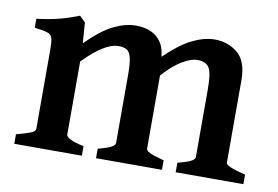

<svg xmlns="http://www.w3.org/2000/svg" viewBox="-56 -531 895 619"><g transform="rotate(10 392.0 -221.5)"><path d="M551.3 0V-31.2Q584.5 -39.6 595.7 -46.1Q606.9 -52.7 606.9 -59.1V-281.2Q606.9 -337.9 595.2 -353.3Q583.5 -368.7 558.1 -368.7Q536.1 -368.7 506.8 -350.6Q477.5 -332.5 447.3 -298.3V-59.1Q447.3 -52.7 458.7 -46.6Q470.2 -40.5 506.3 -31.2V0H290.5V-31.2Q323.2 -39.6 334.5 -46.1Q345.7 -52.7 345.7 -59.1V-281.2Q345.7 -319.3 341.3 -337.9Q336.9 -356.4 326.9 -362.5Q316.9 -368.7 299.3 -368.7Q254.9 -368.7 186 -298.3V-59.1Q186 -43.5 244.1 -31.2V0H22.9V-31.2Q53.2 -39.1 68.8 -45.2Q84.5 -51.3 84.5 -59.1V-320.3Q84.5 -344.7 81.3 -356.2Q78.1 -367.7 65.4 -372.1Q52.7 -376.5 22.9 -379.9V-409.2Q67.9 -415 98.6 -423.1Q129.4 -431.2 160.2 -443.4L179.2 -424.8L184.1 -357.4Q232.9 -406.2 271.2 -424.8Q309.6 -443.4 342.8 -443.4Q386.2 -443.4 411.4 -422.4Q436.5 -401.4 440.4 -365.7L441.9 -358.9Q490.2 -405.8 529.1 -424.6Q567.9 -443.4 601.6 -443.4Q645 -443.4 676.8 -417.2Q708.5 -391.1 708.5 -328.6V-59.1Q708.5 -52.7 722.7 -46.6Q736.8 -40.5 772.9 -31.2V0Z"/></g></svg>

Font: Namdhinggo SemiBold
Style: Regular
Weight: 600
Designer: Victor Gaultney
Foundry: SIL International
Version: Version 3.001